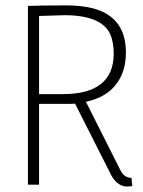

<svg xmlns="http://www.w3.org/2000/svg" viewBox="-20 -681 527 708"><path d="M124 0V-297.9H223.6Q246.1 -297.9 256.8 -298.8L390.6 -34.2Q413.1 5.9 447.3 6.8Q458 6.8 467.8 4.9L464.8 -25.4H460.9Q436.5 -27.3 423.8 -53.7L296.9 -305.7Q410.2 -330.1 437.5 -430.7Q444.3 -457 444.3 -487.3Q444.3 -630.9 298.8 -655.3Q264.6 -661.1 223.6 -661.1Q128.9 -661.1 83 -659.2V0ZM216.8 -625Q352.5 -625 385.7 -556.6Q399.4 -526.4 399.4 -481.4Q397.5 -335 214.8 -334H124V-622.1Q212.9 -625 216.8 -625Z"/></svg>

Font: Yaldevi Colombo ExtraLight
Style: Regular
Weight: 275
Designer: Sol Matas, Denzil Rajitha, Kosala Senevirathne and Pathum Egodawatta
Foundry: Mooniak
Version: Version 1.020 ; ttfautohint (v1.6)